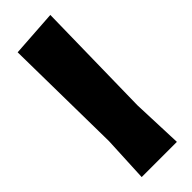

<svg xmlns="http://www.w3.org/2000/svg" viewBox="-235 -727 752 752"><g transform="rotate(-45 141.0 -351.0)"><path d="M239 -702 230 -210 238 0H43L52 -190L45 -689Z"/></g></svg>

Font: Alegreya Sans Black
Style: Regular
Weight: 900
Designer: Juan Pablo del Peral
Foundry: Huerta Tipografica
Version: Version 2.007